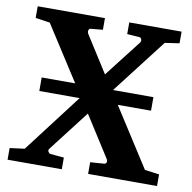

<svg xmlns="http://www.w3.org/2000/svg" viewBox="-76 -747 824 824"><g transform="rotate(10 335.5 -335.5)"><path d="M661.1 0H360.8V-50.8L421.9 -55.2Q428.7 -56.2 430.9 -63Q433.1 -69.8 426.8 -79.1L314.9 -254.9L180.2 -80.1Q172.4 -70.8 176.8 -64Q181.2 -57.1 186 -56.2L246.1 -50.8V0H9.8V-50.8L74.2 -59.1L272.9 -319.8L85.9 -610.8L22.9 -620.1V-670.9H315.9V-620.1L263.2 -615.2Q257.8 -615.2 254.9 -607.9Q252 -600.6 257.8 -590.8L357.9 -433.1L481 -591.8Q487.8 -600.1 484.9 -608.2Q481.9 -616.2 475.1 -616.2L421.9 -620.1V-670.9H649.9V-620.1L586.9 -610.8L399.9 -368.2L598.1 -59.1L661.1 -50.8ZM579.6 -314H92.8V-373H579.6Z"/></g></svg>

Font: Charis
Style: Bold
Weight: 700
Designer: Walt Agee, Miriam Martin, Annie Olsen, Victor Gaultney, Lorna Priest, Alan Ward, Bob Hallissy, Martin Hosken, Sharon Cor
Foundry: SIL Global
Version: Version 7.000